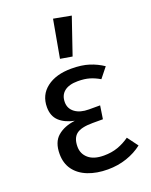

<svg xmlns="http://www.w3.org/2000/svg" viewBox="-152 -893 773 986"><g transform="rotate(-20 234.0 -400.0)"><path d="M263 -539Q319 -539 359.5 -526Q400 -513 434 -490L390 -435Q363 -451 336 -459Q309 -467 272 -467Q224 -467 198.5 -446.5Q173 -426 173 -388Q173 -353 201 -332Q229 -311 277 -311H338L327 -239H271Q208 -239 182 -218.5Q156 -198 156 -151Q156 -112 185 -87Q214 -62 269 -62Q311 -62 345 -74Q379 -86 410 -108L453 -50Q416 -21 367.5 -4.5Q319 12 264 12Q203 12 156 -6.5Q109 -25 83 -60.5Q57 -96 57 -147Q57 -212 93.5 -243Q130 -274 189 -281Q136 -292 107 -319.5Q78 -347 78 -395Q78 -462 128.5 -500.5Q179 -539 263 -539ZM226 -606 263 -812 359 -794 291 -595Z"/></g></svg>

Font: Fira Sans Variable
Style: Regular
Weight: 400
Designer: Carrois Corporate & Edenspiekermann AG
Foundry: Carrois Corporate GbR & Edenspiekermann AG
Version: Version 4.202